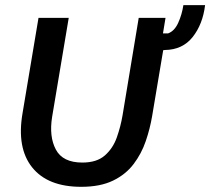

<svg xmlns="http://www.w3.org/2000/svg" viewBox="-20 -720 823 752"><path d="M298.3 11.7Q166.7 11.7 105.8 -64.6Q45 -140.8 68.3 -276.7L130.8 -650H249.2L184.2 -262.5Q171.7 -185 198.8 -134.2Q225.8 -83.3 302.5 -83.3Q359.2 -83.3 390.8 -111.3Q422.5 -139.2 437.5 -181.7Q452.5 -224.2 460 -268.3L523.3 -650H628.3L618.3 -589.2H638.3Q663.3 -598.3 677.9 -630.4Q692.5 -662.5 698.3 -700H783.3Q774.2 -625 734.6 -575Q695 -525 625.8 -524.2L619.2 -523.3L575.8 -265Q567.5 -215.8 550.8 -167.1Q534.2 -118.3 503.3 -77.5Q472.5 -36.7 422.5 -12.5Q372.5 11.7 298.3 11.7Z"/></svg>

Font: Familjen Grotesk Medium
Style: Italic
Weight: 500
Italic angle: -9.46201°
Designer: Anders Wikstroem, Jonas Baeckman, Matilda Gysing, Kristian Moeller
Foundry: Familjen STHLM AB
Version: Version 2.002; ttfautohint (v1.8.4.7-5d5b)